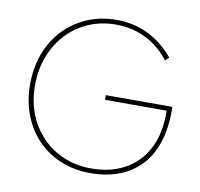

<svg xmlns="http://www.w3.org/2000/svg" viewBox="-80 -794 927 889"><g transform="rotate(10 383.5 -350.0)"><path d="M55 -346Q55 -426 80 -492.5Q105 -559 151.5 -607.5Q198 -656 261 -683Q324 -710 399 -710Q456 -710 505 -694Q554 -678 595 -648.5Q636 -619 668 -580L651 -564Q622 -602 583.5 -630Q545 -658 498.5 -673Q452 -688 399 -688Q330 -688 271 -662.5Q212 -637 169 -591Q126 -545 102 -482.5Q78 -420 78 -346Q78 -273 102 -212Q126 -151 169.5 -106Q213 -61 272 -36.5Q331 -12 400 -12Q472 -12 527.5 -34.5Q583 -57 621.5 -98Q660 -139 679.5 -196Q699 -253 699 -322V-341L705 -336H409V-358H722Q722 -352 722 -348.5Q722 -345 722 -343Q722 -341 722 -339Q722 -254 700 -188.5Q678 -123 636 -79Q594 -35 534.5 -12.5Q475 10 400 10Q325 10 261.5 -16Q198 -42 152 -89.5Q106 -137 80.5 -202.5Q55 -268 55 -346Z"/></g></svg>

Font: Mach Thin
Style: Regular
Weight: 250
Version: Version 1.002